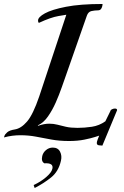

<svg xmlns="http://www.w3.org/2000/svg" viewBox="-46 -694 624 964"><path d="M468 37Q461 37 450.5 35.5Q440 34 440 24Q440 18 444 7.5Q448 -3 452 -13Q452 -13 432 -6.5Q412 0 378 7Q344 14 301 14Q252 14 211.5 6.5Q171 -1 134 -8Q97 -15 56 -15Q37 -15 16.5 -12.5Q-4 -10 -26 -4Q-26 -4 -23.5 -12Q-21 -20 -9.5 -30Q2 -40 28 -44Q60 -49 90 -84Q120 -119 151 -210L287 -620Q287 -620 248 -613.5Q209 -607 149 -579Q149 -579 147 -582Q145 -585 145 -591Q145 -608 179.5 -627Q214 -646 285.5 -660Q357 -674 469 -674Q469 -674 468 -666Q467 -658 462 -650Q457 -642 445 -642Q430 -642 413.5 -638.5Q397 -635 390 -615L286 -318Q277 -293 264 -255.5Q251 -218 234 -179.5Q217 -141 195 -109.5Q173 -78 145 -65L144 -62Q161 -68 175 -70.5Q189 -73 201 -73Q223 -73 242 -68Q261 -63 285 -57.5Q309 -52 343 -52Q378 -52 415 -57.5Q452 -63 483 -85L509 -138Q509 -142 516.5 -145.5Q524 -149 531 -149Q542 -149 542 -141ZM123 235Q158 219 185.5 195.5Q213 172 217 153Q224 123 177 126Q160 117 166 90Q170 72 185 59.5Q200 47 219 47Q245 47 255.5 67.5Q266 88 260 113Q248 167 210.5 197Q173 227 128 250Z"/></svg>

Font: Sedan
Style: Italic
Weight: 400
Italic angle: -13.8°
Designer: Sebastian Salazar
Foundry: Sebastian Salazar
Version: Version 1.100; ttfautohint (v1.8.4.7-5d5b)